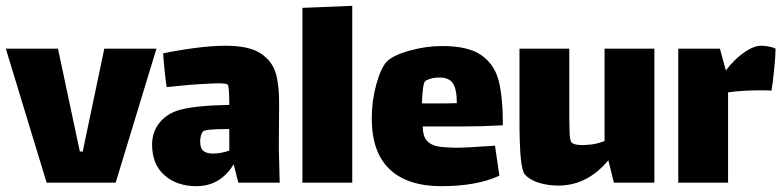

<svg xmlns="http://www.w3.org/2000/svg" viewBox="-21 -627 2686 659"><path d="M337 -460H516L376 0H139L-1 -460H178L253 -107H263Z M797 0 781 -63Q735 12 653 12Q586 12 543.5 -25.5Q501 -63 501 -131Q501 -173 525.5 -204.5Q550 -236 593 -249Q649 -265 766 -267Q766 -333 760 -337Q755 -341 728 -341Q711 -341 681 -339Q633 -337 551 -328Q543 -382 539 -444Q592 -455 650 -462.5Q708 -470 754 -470Q834 -470 874 -443.5Q914 -417 926 -374Q938 -331 937 -265L936 -118L939 0ZM766 -110V-184H758Q684 -184 676 -176Q671 -171 668.5 -161Q666 -151 666 -142Q666 -118 677 -109Q688 -100 711 -100Q737 -100 766 -110Z M1017 -600 1188 -607V0H1017Z M1645 -125Q1654 -125 1678 -127L1693 -24Q1616 12 1493 12Q1378 12 1316.5 -46Q1255 -104 1255 -221Q1255 -281 1270.5 -337Q1286 -393 1306 -415Q1327 -437 1384 -453Q1441 -469 1497 -469Q1587 -469 1632 -437Q1677 -405 1691 -348.5Q1705 -292 1705 -197Q1637 -193 1572 -193H1430Q1430 -161 1443.5 -145Q1457 -129 1482 -124.5Q1507 -120 1552 -120Q1577 -120 1645 -125ZM1427 -272H1479Q1526 -272 1547 -273Q1547 -321 1533.5 -341Q1520 -361 1487 -361Q1460 -361 1440 -350Q1434 -347 1431 -324Q1428 -301 1427 -272Z M2225 -460V0H2086L2067 -77Q1995 10 1895 10Q1859 10 1827.5 0Q1796 -10 1780 -29Q1771 -40 1766.5 -84Q1762 -128 1762 -218V-460H1933V-220Q1933 -200 1934 -173Q1935 -146 1940 -139Q1947 -129 1980 -129L1996 -130Q2024 -131 2054 -143V-460Z M2641 -460Q2641 -438 2636 -387.5Q2631 -337 2627 -316Q2617 -317 2590 -317Q2527 -317 2478 -310V0H2307V-460H2450L2470 -386H2471Q2500 -424 2533 -447Q2566 -470 2592 -470Q2605 -470 2619.5 -467Q2634 -464 2641 -460Z"/></svg>

Font: Lalezar
Style: Regular
Weight: 400
Designer: Borna Izadpanah
Foundry: Borna Izadpanah
Version: Version 1.004